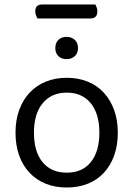

<svg xmlns="http://www.w3.org/2000/svg" viewBox="-20 -821 593 854"><path d="M147 -739Q143 -745 140 -753Q137 -761 137 -770Q137 -787 145 -794Q153 -801 167 -801H404Q407 -796 410 -787.5Q413 -779 413 -771Q413 -739 383 -739ZM504 -231Q504 -175 488 -130Q472 -85 442.5 -53Q413 -21 371 -4Q329 13 277 13Q225 13 183 -4Q141 -21 111 -53Q81 -85 65 -130Q49 -175 49 -231Q49 -287 65.5 -332Q82 -377 112 -409Q142 -441 184 -458Q226 -475 277 -475Q328 -475 370 -458Q412 -441 441.5 -409Q471 -377 487.5 -332Q504 -287 504 -231ZM277 -409Q209 -409 170 -362Q131 -315 131 -231Q131 -146 169.5 -99.5Q208 -53 277 -53Q346 -53 384 -100Q422 -147 422 -231Q422 -315 383.5 -362Q345 -409 277 -409ZM327 -607Q327 -585 313 -571.5Q299 -558 276 -558Q253 -558 239.5 -571.5Q226 -585 226 -607Q226 -630 239.5 -643.5Q253 -657 276 -657Q299 -657 313 -643.5Q327 -630 327 -607Z"/></svg>

Font: Baloo Da 2
Style: Regular
Weight: 400
Designer: Noopur Datye, Sulekha Rajkumar and Ek Type
Foundry: Ek Type
Version: Version 1.640;hotconv 1.0.111;makeotfexe 2.5.65597; ttfautoh